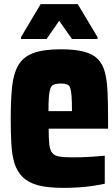

<svg xmlns="http://www.w3.org/2000/svg" viewBox="-20 -829 544 931"><path d="M288 82Q212 82 165 69.5Q118 57 90.5 30Q63 3 50.5 -36.5Q38 -76 35 -130.5Q32 -185 32 -253Q32 -343 38.5 -407Q45 -471 68 -511.5Q91 -552 140 -571Q189 -590 275 -590Q343 -590 387 -578.5Q431 -567 455 -542Q479 -517 489 -477.5Q499 -438 501.5 -382.5Q504 -327 504 -253V-205H216Q216 -158 219 -130Q222 -102 233 -88Q244 -74 267 -70Q290 -66 331 -66Q350 -66 373 -66.5Q396 -67 425.5 -69Q455 -71 488 -74V62Q465 67 432.5 72Q400 77 362.5 79.5Q325 82 288 82ZM329 -273V-290Q329 -336 327 -362.5Q325 -389 320.5 -402.5Q316 -416 304 -420Q292 -424 274 -424Q254 -424 241.5 -419Q229 -414 224 -399.5Q219 -385 217 -358.5Q215 -332 215 -290H342ZM82 -640V-649L177 -809H357L453 -649V-640H329L267 -728L206 -640Z"/></svg>

Font: Farlight84_Sys_V01
Style: Bold
Weight: 700
Designer: Monotype Design Team, Nadine Chahine and Nizar Qandah
Foundry: Monotype Imaging Inc.
Version: Version 2.004;October 31, 2024;FontCreator 14.0.0.2814 64-bi